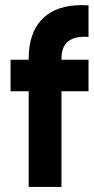

<svg xmlns="http://www.w3.org/2000/svg" viewBox="-20 -735 368 755"><path d="M328.1 -589.8Q221.7 -597.7 221.7 -504.9Q221.7 -502.9 221.7 -500Q248 -500 328.1 -500Q328.1 -468.8 328.1 -376Q301.8 -376 221.7 -376Q221.7 -282.2 221.7 0Q189.5 0 92.8 0Q92.8 -93.8 92.8 -376Q75.2 -376 21.5 -376Q21.5 -407.2 21.5 -500Q39.1 -500 92.8 -500Q92.8 -501 92.8 -504.9Q92.8 -611.3 152.3 -666Q204.1 -714.8 302.7 -714.8Q314.5 -714.8 328.1 -713.9Q328.1 -672.9 328.1 -589.8Z"/></svg>

Font: LeFont
Style: Regular
Weight: 700
Designer: Leryon MEDIA
Version: Version 1.0